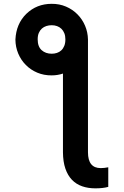

<svg xmlns="http://www.w3.org/2000/svg" viewBox="-20 -788 655 1014"><path d="M483.7 206.7Q445.3 206.7 413.9 195.8Q382.5 185 360.1 161.8Q337.7 138.5 325.3 102.5Q312.9 66.4 312.5 16.3V-399.5Q284.1 -389.9 252.8 -389.9Q211.6 -389.6 176.8 -404.3Q142 -419 116.5 -444.8Q90.9 -470.5 76.3 -505.1Q61.8 -539.8 61.4 -578.8Q65.3 -662.6 119.3 -715.2Q174 -767.8 252.8 -767.8Q293.7 -768.1 328.5 -753.2Q363.3 -738.3 388.8 -712.5Q414.4 -686.8 429.2 -652.3Q443.9 -617.9 444.6 -578.8V16.3Q444.6 99.8 512.1 99.8Q529.8 99.8 551.8 95.5V198.9Q524.1 206.7 483.7 206.7ZM253.2 -504.3Q267.4 -504.3 280.5 -508.5Q293.7 -512.8 303.6 -522Q313.6 -531.2 319.4 -545.6Q325.3 -560 325.3 -580.3Q325.3 -598.7 319.6 -612.7Q313.9 -626.8 304 -636.2Q294 -645.6 281.1 -650.2Q268.1 -654.8 253.2 -654.8Q238.3 -654.8 225 -650.6Q211.6 -646.3 201.3 -637.3Q191.1 -628.2 185 -614.2Q179 -600.1 179 -580.3Q179 -541.9 199.9 -523.1Q220.9 -504.3 253.2 -504.3Z"/></svg>

Font: Linik Sans SemiBold
Style: Regular
Weight: 600
Designer: Fonts by Rasmus Andersson / Changes by Cristiano Sobral with parts from Marc Monis
Foundry: rsms
Version: Version 3.020; ttfautohint (v1.6)